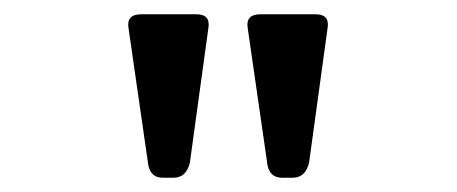

<svg xmlns="http://www.w3.org/2000/svg" viewBox="-20 -663 640 269"><path d="M223 -414H208Q189 -414 187 -437L160 -624Q157 -643 178 -643H255Q275 -643 272 -624L246 -435Q241 -414 223 -414ZM390 -414H375Q356 -414 354 -437L327 -624Q324 -643 345 -643H422Q442 -643 439 -624L413 -435Q408 -414 390 -414Z"/></svg>

Font: RajdhaniMono
Style: Bold
Weight: 700
Monospace: yes
Designer: Satya Rajpurohit, Jyotish Sonowal
Foundry: Indian Type Foundry
Version: Version 1.201;PS 1.0;hotconv 1.0.78;makeotf.lib2.5.61930; tt